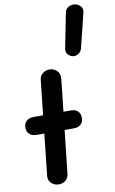

<svg xmlns="http://www.w3.org/2000/svg" viewBox="-134 -1401 883 1468"><g transform="rotate(-10 307.0 -667.5)"><path d="M198.5 0Q166.5 0 142.2 -21.5Q118 -43 121.5 -79.5L156.5 -402H99.5Q62.5 -402 42 -420.5Q21.5 -439 21.5 -471Q21.5 -504 42 -522.5Q62.5 -541 99.5 -541H171.5L201 -811.5Q204 -844 228.5 -861Q253 -878 279 -878Q313 -878 337 -854.5Q361 -831 357 -792L329.5 -541H385.5Q421 -541 440.5 -522.5Q460 -504 460 -471Q460 -439 440.5 -420.5Q421 -402 385.5 -402H314L277.5 -69Q274 -35 251.2 -17.5Q228.5 0 198.5 0ZM475 -946.5Q452.5 -950.5 436.8 -968.5Q421 -986.5 426 -1015L479 -1281Q483 -1310.5 506.5 -1324Q530 -1337.5 554 -1334.5Q581 -1331.5 600 -1311.8Q619 -1292 611.5 -1261L546 -996Q539.5 -969 518 -955.8Q496.5 -942.5 475 -946.5Z"/></g></svg>

Font: Edu SA Hand
Style: Regular
Weight: 400
Designer: Tina and Corey Anderson, Eben Sorkin, Mirko Velimirovic
Foundry: Google for Education
Version: Version 2.000